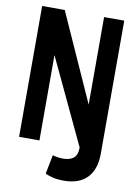

<svg xmlns="http://www.w3.org/2000/svg" viewBox="-96 -764 724 1013"><g transform="rotate(10 266.0 -257.0)"><path d="M46 0V-701H167L378 -231V-700H486V13Q486 97 443 142Q400 187 316 187Q286 187 262 181.5Q238 176 218 167L238 65Q253 69 267 71Q281 73 293 73Q329 73 349 57.5Q369 42 370 9V-1L155 -457V0Z"/></g></svg>

Font: Georama Semi Condensed SemiBold
Style: Regular
Weight: 600
Width: 4
Designer: Jean-Baptiste Levee
Foundry: Production Type
Version: Version 1.000